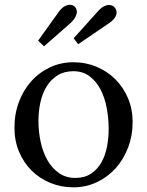

<svg xmlns="http://www.w3.org/2000/svg" viewBox="-20 -781 625 817"><path d="M292.5 -478Q252.9 -478 224.9 -460.4Q196.8 -442.9 178.7 -413.6Q160.6 -384.3 152.1 -346.2Q143.6 -308.1 143.6 -267.1Q143.6 -220.7 153.1 -176.8Q162.6 -132.8 182.1 -98.9Q201.7 -64.9 231.2 -44.4Q260.7 -23.9 300.3 -23.9Q339.8 -23.9 366.9 -41.7Q394 -59.6 410.9 -88.9Q427.7 -118.2 435.1 -155.8Q442.4 -193.4 442.4 -232.9Q442.4 -277.8 434.1 -321.8Q425.8 -365.7 407.7 -400.4Q389.6 -435.1 361.1 -456.5Q332.5 -478 292.5 -478ZM292.5 -516.1Q345.2 -516.1 391.1 -496.8Q437 -477.5 470.9 -443.6Q504.9 -409.7 524.7 -363Q544.4 -316.4 544.4 -262.2Q544.4 -204.1 525.1 -153.3Q505.9 -102.5 471.9 -64.9Q438 -27.3 391.8 -5.6Q345.7 16.1 292.5 16.1Q239.7 16.1 194.1 -2.7Q148.4 -21.5 114.5 -55.2Q80.6 -88.9 61 -135.5Q41.5 -182.1 41.5 -237.8Q41.5 -296.9 60.8 -347.9Q80.1 -398.9 113.8 -436.3Q147.5 -473.6 193.4 -494.9Q239.3 -516.1 292.5 -516.1ZM167.5 -584 142.1 -607.9 232.4 -733.9Q245.1 -749.5 256.3 -755.1Q267.6 -760.7 276.4 -760.7Q284.2 -760.7 291.3 -757.6Q298.3 -754.4 302.7 -746.8Q307.1 -739.3 307.1 -731.4Q307.1 -722.2 301.5 -710.2Q295.9 -698.2 280.3 -683.1ZM312.5 -592.8 293.5 -618.2 397.5 -733.9Q410.6 -748.5 422.4 -754.2Q434.1 -759.8 443.4 -759.8Q451.2 -759.8 458.3 -756.6Q465.3 -753.4 469.2 -748Q473.1 -742.7 474.6 -737.8Q476.1 -732.9 476.1 -728Q476.1 -717.3 468.5 -705.6Q460.9 -693.8 442.4 -681.2Z"/></svg>

Font: Lora
Style: Regular
Weight: 400
Designer: Olga Karpushina, Alexei Vanyashin
Foundry: Cyreal (www.cyreal.org, a@cyreal.org)
Version: Version 1.014